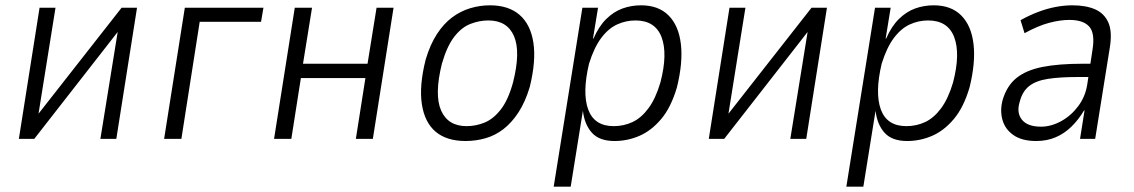

<svg xmlns="http://www.w3.org/2000/svg" viewBox="-20 -523 4271 723"><path d="M51 0 129 -494H189L123 -82H115L438 -494H496L418 0H358L425 -414H432L109 0Z M598 0 676 -494H972L963 -441H732L663 0Z M1012 0 1090 -494H1155L1121 -283H1364L1398 -494H1462L1384 0H1320L1356 -229H1113L1077 0Z M1733 8Q1662 8 1620.5 -27Q1579 -62 1568.5 -131Q1558 -200 1583 -299Q1600 -356 1625.5 -395Q1651 -434 1682.5 -457.5Q1714 -481 1750.5 -492Q1787 -503 1825 -503Q1895 -503 1936.5 -467Q1978 -431 1988.5 -362.5Q1999 -294 1975 -196Q1958 -139 1932.5 -100Q1907 -61 1876 -37Q1845 -13 1808.5 -2.5Q1772 8 1733 8ZM1737 -48Q1772 -48 1805 -61.5Q1838 -75 1866 -111Q1894 -147 1912 -213Q1941 -328 1915.5 -387Q1890 -446 1819 -446Q1785 -446 1751.5 -433Q1718 -420 1690.5 -384.5Q1663 -349 1644 -283Q1615 -166 1641 -107Q1667 -48 1737 -48Z M2065 180 2173 -494H2232L2213 -378H2215Q2235 -424 2263 -451.5Q2291 -479 2324 -491Q2357 -503 2394 -503Q2460 -503 2498 -464.5Q2536 -426 2544 -356.5Q2552 -287 2529 -194Q2507 -119 2470 -75Q2433 -31 2388 -11.5Q2343 8 2294 8Q2237 8 2209 -23Q2181 -54 2175 -106L2129 180ZM2291 -48Q2329 -48 2362 -63.5Q2395 -79 2422 -115.5Q2449 -152 2467 -213Q2495 -321 2471 -383.5Q2447 -446 2373 -446Q2337 -446 2304 -431Q2271 -416 2244 -380Q2217 -344 2198 -283Q2172 -173 2195 -110.5Q2218 -48 2291 -48Z M2649 0 2727 -494H2787L2721 -82H2713L3036 -494H3094L3016 0H2956L3023 -414H3030L2707 0Z M3167 180 3275 -494H3334L3315 -378H3317Q3337 -424 3365 -451.5Q3393 -479 3426 -491Q3459 -503 3496 -503Q3562 -503 3600 -464.5Q3638 -426 3646 -356.5Q3654 -287 3631 -194Q3609 -119 3572 -75Q3535 -31 3490 -11.5Q3445 8 3396 8Q3339 8 3311 -23Q3283 -54 3277 -106L3231 180ZM3393 -48Q3431 -48 3464 -63.5Q3497 -79 3524 -115.5Q3551 -152 3569 -213Q3597 -321 3573 -383.5Q3549 -446 3475 -446Q3439 -446 3406 -431Q3373 -416 3346 -380Q3319 -344 3300 -283Q3274 -173 3297 -110.5Q3320 -48 3393 -48Z M3882 8Q3828 8 3796 -14.5Q3764 -37 3754.5 -73Q3745 -109 3756 -148Q3772 -201 3808.5 -230Q3845 -259 3906 -271Q3967 -283 4056 -283H4098L4091 -233H4039Q3971 -233 3926 -226Q3881 -219 3855.5 -199Q3830 -179 3820 -140Q3807 -99 3828 -72.5Q3849 -46 3900 -46Q3938 -46 3975.5 -66.5Q4013 -87 4040 -123Q4067 -159 4074 -204L4094 -336Q4104 -398 4081.5 -423Q4059 -448 4007 -448Q3972 -448 3930.5 -437Q3889 -426 3838 -398L3823 -447Q3857 -466 3890.5 -478.5Q3924 -491 3956 -497Q3988 -503 4018 -503Q4069 -503 4103.5 -488Q4138 -473 4153.5 -438.5Q4169 -404 4159 -343L4104 0H4047L4064 -107H4062Q4042 -73 4015 -46.5Q3988 -20 3955 -6Q3922 8 3882 8Z"/></svg>

Font: Nunito Sans 7pt Condensed Light
Style: Italic
Weight: 300
Width: 3
Italic angle: -9°
Designer: Vernon Adams
Foundry: Vernon Adams
Version: Version 3.101;gftools[0.9.27]